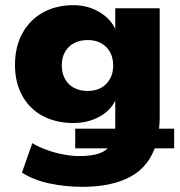

<svg xmlns="http://www.w3.org/2000/svg" viewBox="-20 -532 698 743"><path d="M299 191Q234 191 172 178Q110 165 65 136L105 22Q130 37 162 48.5Q194 60 227 66Q260 72 287 72Q333 72 363 62Q393 52 408 28L422 42H271V-34H439L423 -11Q424 -18 425 -26Q426 -34 426 -44V-143Q407 -103 363 -79.5Q319 -56 264 -56Q197 -56 146 -83Q95 -110 66.5 -161Q38 -212 38 -281Q38 -351 66.5 -403Q95 -455 146 -483.5Q197 -512 264 -512Q319 -512 363.5 -486Q408 -460 427 -418L426 -415V-500H598V-76Q598 -61 596.5 -45.5Q595 -30 593 -15L583 -34H654V42H567L584 26Q558 112 485.5 151.5Q413 191 299 191ZM319 -180Q349 -180 371 -192Q393 -204 405.5 -226.5Q418 -249 418 -278Q418 -323 391 -350Q364 -377 319 -377Q289 -377 266.5 -365Q244 -353 231.5 -331Q219 -309 219 -279Q219 -249 231.5 -226.5Q244 -204 266.5 -192Q289 -180 319 -180Z"/></svg>

Font: Nunito Sans 9pt Black
Style: Regular
Weight: 900
Version: Version 3.101;gftools[0.9.27]